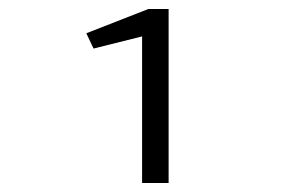

<svg xmlns="http://www.w3.org/2000/svg" viewBox="-20 -653 665 427"><path d="M296 -246V-572L188 -545L172 -579L310 -633H355V-246Z"/></svg>

Font: Inconsolata Expanded Thin
Style: Regular
Weight: 100
Width: 7
Monospace: yes
Designer: Raph Levien, Cyreal, Brenton Simpson
Foundry: Raph Levien, Cyreal, Google
Version: Version 3.100; ttfautohint (v1.8.4.7-5d5b)